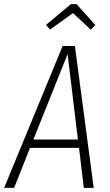

<svg xmlns="http://www.w3.org/2000/svg" viewBox="-36 -906 530 926"><path d="M315.9 -842.8 205.1 -763.2 186 -786.1 306.2 -886.2H333L423.8 -785.2L401.9 -763.2ZM266.1 -684.1H325.2L416 0H368.2L345.2 -192.9H108.9L32.2 0H-16.1ZM125 -232.9H339.8L290 -645Z"/></svg>

Font: Fira Sans Compressed ExtraLight
Style: Italic
Weight: 250
Width: 3
Italic angle: -8°
Designer: Carrois Corporate & Edenspiekermann AG
Foundry: Carrois Corporate GbR & Edenspiekermann AG
Version: Version 4.203;PS 004.203;hotconv 1.0.88;makeotf.lib2.5.64775